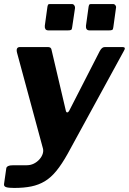

<svg xmlns="http://www.w3.org/2000/svg" viewBox="-33 -762 636 947"><path d="M37 165Q9 165 -3 161Q-15 157 -13 145L-2 68Q-1 61 7.5 57Q16 53 33 53H99Q118 53 134 45Q150 37 161.5 24Q173 11 177.5 -3Q182 -17 179 -29L51 -502Q44 -530 66 -530H203Q219 -530 221 -517L291 -219Q293 -207 299 -207.5Q305 -208 311 -221L459 -510Q465 -521 471 -525.5Q477 -530 485 -530H571Q590 -530 578 -511L301 -4Q272 48 245 81Q218 114 188 132Q158 150 121.5 157.5Q85 165 37 165ZM337 -722 323 -628Q322 -617 317.5 -614.5Q313 -612 300 -612H207Q195 -612 191 -618.5Q187 -625 188 -635L201 -729Q203 -738 205 -740Q207 -742 214 -742H322Q329 -742 333.5 -735.5Q338 -729 337 -722ZM539 -722 526 -628Q525 -617 520.5 -614.5Q516 -612 503 -612H410Q398 -612 394 -618.5Q390 -625 391 -635L404 -729Q406 -738 408 -740Q410 -742 417 -742H525Q532 -742 536.5 -735.5Q541 -729 539 -722Z"/></svg>

Font: Libre Franklin
Style: Bold Italic
Weight: 700
Italic angle: -8°
Designer: Pablo Impallari, Rodrigo Fuenzalida, Nhung Nguyen
Foundry: Impallari Type
Version: Version 3.000